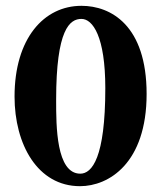

<svg xmlns="http://www.w3.org/2000/svg" viewBox="-20 -630 554 660"><path d="M255 10C354 10 484 -69 484 -307C484 -543 361 -610 260 -610C131 -610 30 -498 30 -298C30 -134 109 10 255 10ZM260 -565C299 -565 342 -504 342 -327C342 -87 296 -33 256 -33C173 -33 173 -198 173 -284C173 -285 173 -286 173 -287C173 -530 220 -565 260 -565Z"/></svg>

Font: Libertinus Sans
Style: Bold
Weight: 700
Designer: Philipp H. Poll, Khaled Hosny
Foundry: Caleb Maclennan
Version: Version 7.050;RELEASE